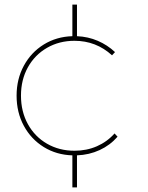

<svg xmlns="http://www.w3.org/2000/svg" viewBox="-20 -674 640 833"><path d="M314 0V139H294V0Q225 -2 170 -36Q115 -70 83.5 -128Q52 -186 52 -259Q52 -331 83.5 -389Q115 -447 170 -481Q225 -515 294 -517V-654H314V-517Q362 -515 404 -497Q446 -479 479 -448L466 -434Q397 -497 303 -497Q237 -497 184 -466.5Q131 -436 101 -382Q71 -328 71 -259Q71 -190 101 -135.5Q131 -81 184 -50.5Q237 -20 303 -20Q356 -20 400.5 -39.5Q445 -59 477 -95L490 -81Q458 -44 412.5 -23Q367 -2 314 0Z"/></svg>

Font: Gontserrat Thin
Style: Regular
Weight: 250
Designer: Julieta Ulanovsky
Foundry: Julieta Ulanovsky
Version: Version 6.001